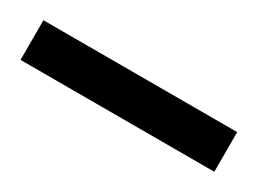

<svg xmlns="http://www.w3.org/2000/svg" viewBox="-23 -789 348 260"><g transform="rotate(30 151.5 -659.0)"><path d="M0 -628V-690H303V-628Z"/></g></svg>

Font: PRinguin Sans
Style: Regular
Weight: 400
Designer: Vernon Adams
Foundry: Vernon Adams
Version: ""